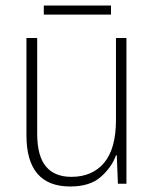

<svg xmlns="http://www.w3.org/2000/svg" viewBox="-20 -667 562 697"><path d="M439 -529V0H408L404 -103H401Q385 -59 345.5 -24.5Q306 10 235 10Q76 10 76 -176V-529H115V-182Q115 -101 146.5 -63Q178 -25 239 -25Q315 -25 358 -76Q401 -127 401 -232V-529ZM383 -647V-614H139V-647Z"/></svg>

Font: Noto Sans Gujarati SemiCondensed ExtraLight
Style: Regular
Weight: 200
Width: 4
Designer: Jelle Bosma - Monotype Design Team, Universal Thirst
Foundry: Monotype Imaging Inc.
Version: Version 2.106; ttfautohint (v1.8.4.7-5d5b)